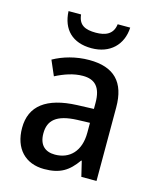

<svg xmlns="http://www.w3.org/2000/svg" viewBox="-114 -828 749 917"><g transform="rotate(15 260.5 -369.5)"><path d="M415 -749H353C347 -698 309 -683 262 -683C210 -683 177 -697 172 -749H110C114 -659 167 -606 261 -606C352 -606 411 -663 415 -749ZM267 -549C201 -549 139 -531 91 -504L123 -430C166 -452 211 -468 257 -468C316 -468 348 -437 348 -359V-329L266 -326C116 -320 40 -262 40 -153C40 -51 99 10 192 10C271 10 312 -17 353 -75H356L374 0H449V-364C449 -488 390 -549 267 -549ZM285 -258 347 -260V-211C347 -119 296 -70 224 -70C176 -70 145 -96 145 -154C145 -218 182 -254 285 -258Z"/></g></svg>

Font: Noto Sans Devanagari UI SemiCondensed Medium
Style: Regular
Weight: 500
Width: 4
Designer: Jelle Bosma - Monotype Design Team
Foundry: Monotype Imaging Inc.
Version: Version 2.004